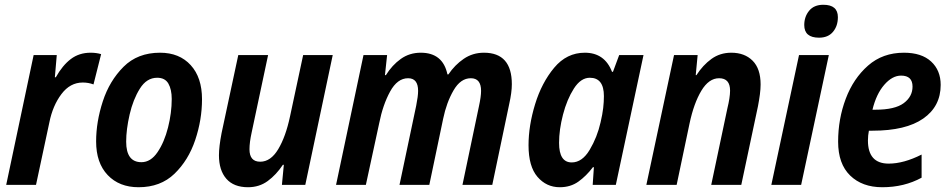

<svg xmlns="http://www.w3.org/2000/svg" viewBox="-20 -775 3982 805"><path d="M131 0 187 -262Q201 -332 237.5 -380.5Q274 -429 327 -429Q351 -429 372 -421L404 -548Q384 -554 360 -554Q312 -554 277 -527.5Q242 -501 214 -451H210L218 -544H121L6 0Z M827 -359Q827 -450 779.5 -502Q732 -554 651 -554Q557 -554 498 -495Q439 -436 411 -350Q383 -264 383 -182Q383 -92 431.5 -41Q480 10 561 10Q653 10 711.5 -46.5Q770 -103 798.5 -188Q827 -273 827 -359ZM509 -181Q509 -232 523.5 -295Q538 -358 566.5 -403.5Q595 -449 639 -449Q672 -449 686 -424.5Q700 -400 700 -360Q700 -302 684.5 -240.5Q669 -179 640.5 -137Q612 -95 573 -95Q509 -95 509 -181Z M1166 -84H1170L1162 0H1260L1375 -544H1251L1196 -287Q1178 -202 1146.5 -149.5Q1115 -97 1071 -97Q1026 -97 1026 -149Q1026 -178 1035 -219L1104 -544H979L909 -217Q898 -160 898 -124Q898 -61 929 -25.5Q960 10 1020 10Q1067 10 1102.5 -16Q1138 -42 1166 -84Z M1514 0 1570 -259Q1585 -335 1615.5 -391Q1646 -447 1691 -447Q1733 -447 1733 -394Q1733 -372 1725 -332L1655 0H1780L1838 -277Q1852 -345 1881.5 -396Q1911 -447 1954 -447Q1997 -447 1997 -394Q1997 -370 1988 -329L1919 0H2044L2115 -339Q2126 -388 2126 -422Q2126 -554 2009 -554Q1962 -554 1924.5 -528.5Q1887 -503 1860 -463H1856Q1837 -554 1744 -554Q1697 -554 1660.5 -528Q1624 -502 1598 -460H1594L1603 -544H1504L1389 0Z M2324 -176Q2324 -231 2340.5 -294.5Q2357 -358 2386 -403.5Q2415 -449 2453 -449Q2512 -449 2512 -372Q2512 -348 2509 -322Q2506 -296 2498 -262Q2484 -200 2452.5 -147Q2421 -94 2377 -94Q2324 -94 2324 -176ZM2466 -74H2470L2465 0H2562L2678 -544H2576L2550 -474H2546Q2515 -554 2432 -554Q2356 -554 2303.5 -491Q2251 -428 2223.5 -338Q2196 -248 2196 -166Q2196 -77 2233.5 -33.5Q2271 10 2327 10Q2372 10 2405 -13.5Q2438 -37 2466 -74Z M2817 0 2871 -257Q2889 -342 2920.5 -394.5Q2952 -447 2995 -447Q3041 -447 3041 -395Q3041 -381 3038 -361.5Q3035 -342 3030 -322L2962 0H3088L3158 -330Q3163 -356 3166 -379Q3169 -402 3169 -421Q3169 -487 3135.5 -520.5Q3102 -554 3046 -554Q2999 -554 2963 -528Q2927 -502 2900 -460H2897L2905 -544H2806L2690 0Z M3493 -703Q3493 -755 3432 -755Q3393 -755 3372.5 -730Q3352 -705 3352 -670Q3352 -617 3414 -617Q3452 -617 3472.5 -641.5Q3493 -666 3493 -703ZM3339 0 3455 -544H3330L3214 0Z M3844 -30V-127Q3769 -89 3706 -89Q3619 -89 3619 -186Q3619 -207 3623 -227H3638Q3778 -227 3851 -278Q3924 -329 3924 -419Q3924 -480 3884 -517Q3844 -554 3770 -554Q3681 -554 3619.5 -500Q3558 -446 3526 -361Q3494 -276 3494 -181Q3494 -88 3544.5 -39Q3595 10 3679 10Q3771 10 3844 -30ZM3758 -458Q3806 -458 3806 -412Q3806 -370 3769 -342.5Q3732 -315 3650 -315H3638Q3654 -381 3687.5 -419.5Q3721 -458 3758 -458Z"/></svg>

Font: Noto Sans UI SemiCondensed
Style: Bold Italic
Weight: 700
Width: 4
Designer: Monotype Design Team
Foundry: Monotype Imaging Inc.
Version: 1.001